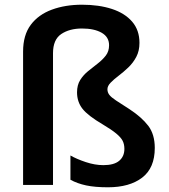

<svg xmlns="http://www.w3.org/2000/svg" viewBox="-20 -785 716 815"><path d="M572 -603Q572 -569 558.5 -543.5Q545 -518 524.5 -498.5Q504 -479 483.5 -463.5Q463 -448 449.5 -434Q436 -420 436 -406Q436 -393 444 -382.5Q452 -372 472.5 -358.5Q493 -345 529 -322Q581 -288 609 -251.5Q637 -215 637 -157Q637 -72 583.5 -31Q530 10 438 10Q383 10 345.5 2Q308 -6 279 -22V-125Q305 -110 344 -97Q383 -84 419 -84Q464 -84 486 -102.5Q508 -121 508 -153Q508 -173 500.5 -187.5Q493 -202 473 -218.5Q453 -235 416 -257Q353 -294 330 -323.5Q307 -353 307 -393Q307 -424 320.5 -445.5Q334 -467 354.5 -483.5Q375 -500 395 -515.5Q415 -531 429 -549Q443 -567 443 -593Q443 -628 411.5 -646Q380 -664 328 -664Q275 -664 240 -640.5Q205 -617 205 -559V0H78V-566Q78 -636 110.5 -679.5Q143 -723 200 -744Q257 -765 328 -765Q400 -765 455 -747Q510 -729 541 -693Q572 -657 572 -603Z"/></svg>

Font: Noto Sans Lao Looped SemiBold
Style: Regular
Weight: 600
Designer: Mark Frömberg, Ben Mitchell
Foundry: The Fontpad Ltd
Version: Version 1.002; ttfautohint (v1.8.4.7-5d5b)